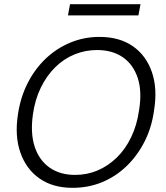

<svg xmlns="http://www.w3.org/2000/svg" viewBox="-20 -889 795 921"><path d="M328 12Q234 12 170 -32.5Q106 -77 78 -156.5Q50 -236 66 -340Q78 -422 112.5 -490Q147 -558 199 -607.5Q251 -657 317 -684.5Q383 -712 457 -712Q553 -712 617 -667.5Q681 -623 708.5 -543.5Q736 -464 719 -360Q708 -278 673.5 -210Q639 -142 587 -92Q535 -42 469.5 -15Q404 12 328 12ZM340 -50Q398 -50 448.5 -71.5Q499 -93 540.5 -133.5Q582 -174 609.5 -231.5Q637 -289 647 -360Q662 -451 640.5 -515.5Q619 -580 569 -614.5Q519 -649 445 -649Q389 -649 337.5 -628Q286 -607 245 -566.5Q204 -526 176 -469Q148 -412 138 -341Q125 -250 146.5 -185Q168 -120 218 -85Q268 -50 340 -50ZM306 -815 316 -869H654L644 -815Z"/></svg>

Font: DM Sans 10pt Light
Style: Italic
Weight: 300
Italic angle: -10°
Version: Version 4.004;gftools[0.9.30]